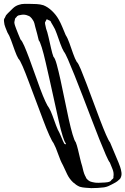

<svg xmlns="http://www.w3.org/2000/svg" viewBox="-42 -859 647 991"><path d="M495 108Q479 110 462.5 111Q446 112 429 112Q415 111 399.5 110Q384 109 370 105Q360 101 351.5 95Q343 89 335 82Q316 64 304.5 40Q293 16 283 -6Q270 -29 258 -64Q246 -99 234 -121Q227 -129 212.5 -161Q198 -193 180.5 -240Q163 -287 143.5 -338.5Q124 -390 106.5 -437Q89 -484 75 -516.5Q61 -549 53 -556Q44 -571 34.5 -597.5Q25 -624 15.5 -650.5Q6 -677 -4 -692Q-9 -705 -14.5 -718.5Q-20 -732 -21 -746Q-21 -749 -21.5 -752.5Q-22 -756 -21 -759Q-21 -761 -19.5 -763.5Q-18 -766 -17 -767Q-15 -770 -14 -773.5Q-13 -777 -11 -780Q-9 -782 -6.5 -785Q-4 -788 -2 -790Q11 -803 24.5 -816Q38 -829 55 -834Q69 -839 83.5 -839Q98 -839 111 -839Q128 -839 147 -838Q166 -837 182 -832Q205 -823 226 -803Q247 -783 260 -760Q271 -741 279.5 -720Q288 -699 297 -678Q307 -663 316.5 -636Q326 -609 335.5 -582Q345 -555 354 -540Q362 -533 375 -501.5Q388 -470 405 -425.5Q422 -381 440 -332Q458 -283 475 -238.5Q492 -194 505.5 -163Q519 -132 526 -124Q534 -104 543 -83.5Q552 -63 560 -43Q565 -32 569.5 -20.5Q574 -9 578 2Q583 16 585 32Q587 48 579 62Q578 64 575.5 66Q573 68 571 70Q564 77 554.5 82.5Q545 88 535 93Q526 98 516.5 102Q507 106 495 108ZM297 -120Q291 -126 281.5 -156.5Q272 -187 261.5 -233Q251 -279 239.5 -332.5Q228 -386 216 -439Q204 -492 193.5 -538Q183 -584 173.5 -614.5Q164 -645 158 -651Q154 -668 149.5 -685.5Q145 -703 140 -720Q138 -729 135.5 -738.5Q133 -748 128 -755Q125 -760 121 -765Q117 -770 113 -773Q111 -775 108 -776Q105 -777 103 -778Q84 -787 61 -781Q59 -780 56 -780Q53 -780 51 -778Q47 -777 44.5 -773Q42 -769 39 -767Q36 -764 36 -763Q35 -762 35 -758Q34 -754 33 -750Q32 -746 32 -742Q33 -734 36 -725.5Q39 -717 42 -709Q47 -696 52.5 -682.5Q58 -669 64 -655Q72 -648 83.5 -621.5Q95 -595 109 -557.5Q123 -520 137.5 -478.5Q152 -437 166 -399.5Q180 -362 192 -336Q204 -310 211 -302Q220 -287 229 -262Q238 -237 247 -212.5Q256 -188 265 -173Q270 -163 274 -152.5Q278 -142 283 -131Q285 -128 287 -123Q289 -118 291 -116Q291 -116 294.5 -115Q298 -114 299 -115Q299 -115 298.5 -116Q298 -117 297 -120ZM525 -20Q519 -26 504.5 -59Q490 -92 470.5 -141Q451 -190 429 -248Q407 -306 384.5 -364Q362 -422 342.5 -471Q323 -520 308.5 -553Q294 -586 288 -592Q279 -607 269.5 -633Q260 -659 251 -685Q242 -711 232 -726Q228 -734 222 -743Q221 -745 220.5 -747Q220 -749 218 -750Q217 -752 214 -753Q211 -754 209 -755Q208 -755 204 -757.5Q200 -760 199 -759Q198 -759 196.5 -755Q195 -751 194 -750Q193 -749 192 -746.5Q191 -744 190 -742Q190 -741 190.5 -738.5Q191 -736 191 -734L196 -711Q202 -696 208.5 -667.5Q215 -639 221.5 -610Q228 -581 234 -566Q242 -559 251 -526Q260 -493 270.5 -445.5Q281 -398 291.5 -345.5Q302 -293 312.5 -245.5Q323 -198 332.5 -165.5Q342 -133 349 -125Q355 -110 360.5 -87Q366 -64 371.5 -40.5Q377 -17 382 -2Q385 11 388.5 24.5Q392 38 398 50Q400 52 401 55.5Q402 59 404 62Q412 72 422 77Q424 78 428 79Q432 80 435 81Q450 85 466.5 84.5Q483 84 499 83Q505 83 513 81.5Q521 80 527 77Q530 75 534 69Q536 67 538.5 65.5Q541 64 542 62Q544 60 543.5 56Q543 52 544 49Q546 32 539 14.5Q532 -3 525 -20Z"/></svg>

Font: Rubik Vinyl
Style: Regular
Weight: 400
Designer: Hubert and Fischer, NaN
Foundry: Hubert and Fischer, NaN
Version: Version 2.200